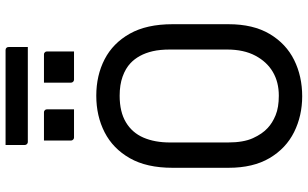

<svg xmlns="http://www.w3.org/2000/svg" viewBox="-228 -858 1106 690"><g transform="rotate(-90 325.0 -513.0)"><path d="M326 -720Q399 -720 457 -690Q515 -660 549 -599.5Q583 -539 583 -446V-245Q583 -156 548 -97Q513 -38 454.5 -9Q396 20 324 20Q254 20 195.5 -9Q137 -38 102 -97Q67 -156 67 -245V-446Q67 -539 101.5 -599.5Q136 -660 194.5 -690Q253 -720 326 -720ZM158 -247Q158 -191 173.5 -157Q189 -123 210 -104Q228 -87 256 -75.5Q284 -64 326 -64Q375 -64 411.5 -85.5Q448 -107 470 -148.5Q492 -190 492 -250V-455Q492 -491 486 -517Q480 -543 469 -563Q458 -583 443 -597Q424 -615 394.5 -625.5Q365 -636 326 -636Q268 -636 230.5 -613.5Q193 -591 175.5 -550.5Q158 -510 158 -455ZM165 -908Q190 -908 215.5 -908Q241 -908 266 -908Q270 -908 272 -906.5Q274 -905 275.5 -903Q277 -901 277 -897V-800Q252 -800 226.5 -800Q201 -800 176 -800Q173 -800 170.5 -801.5Q168 -803 166.5 -805.5Q165 -808 165 -811ZM373 -908Q398 -908 423.5 -908Q449 -908 474 -908Q478 -908 480 -906.5Q482 -905 483.5 -903Q485 -901 485 -897V-800Q460 -800 434.5 -800Q409 -800 384 -800Q381 -800 378.5 -801.5Q376 -803 374.5 -805.5Q373 -808 373 -811ZM149 -1046H490Q495 -1046 498 -1043Q501 -1040 501 -1035Q501 -1018 501 -1001Q501 -984 501 -966H160Q157 -966 154.5 -967.5Q152 -969 150.5 -971.5Q149 -974 149 -977Q149 -995 149 -1012Q149 -1029 149 -1046Z"/></g></svg>

Font: Recursive
Style: Regular
Weight: 400
Version: Version 1.085